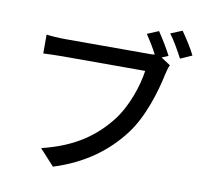

<svg xmlns="http://www.w3.org/2000/svg" viewBox="-94 -965 1188 1112"><g transform="rotate(10 500.0 -409.0)"><path d="M891 -862 823 -834C850 -799 883 -740 904 -700L972 -730C953 -770 915 -828 891 -862ZM798 -688 836 -704C818 -740 782 -800 757 -836L690 -808C711 -777 737 -735 756 -698C740 -695 724 -696 712 -696H227C194 -696 147 -699 119 -703V-592C144 -593 184 -595 227 -595H718C705 -504 663 -377 593 -288C510 -184 399 -98 202 -50L288 44C469 -13 596 -110 685 -227C767 -333 814 -493 835 -594C840 -614 845 -636 853 -652Z"/></g></svg>

Font: Spoqa Han Sans Neo Medium
Style: Regular
Weight: 500
Designer: [Spoqa Han Sans Neo] Dong-huui Kim ___ Younghwa Kang ___ Yujin Lee ___ [Noto Sans] Ryoko NISHIZUKA ____ (kana & ideograp
Foundry: Spoqa (http://www.spoqa-han-sans.com)
Version: Version 1.100;hotconv 1.0.109;makeotfexe 2.5.65596